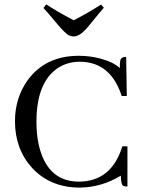

<svg xmlns="http://www.w3.org/2000/svg" viewBox="-20 -852 649 882"><path d="M535.2 -44.9C475.3 -9.1 412.4 9.1 346.7 9.8C256.8 9.8 183.9 -20.2 127.9 -80.1C75.2 -138 48.8 -209.6 48.8 -294.9C48.8 -365.2 67.7 -427.4 105.5 -481.4C160.2 -557.6 238.9 -595.7 341.8 -595.7C373 -595.7 403.6 -592.1 433.6 -585C479.2 -573.2 511.4 -557.9 530.3 -539.1C530.3 -556.6 531.2 -569.3 533.2 -577.1C536.5 -586.3 545.2 -590.8 559.6 -590.8L562.5 -411.1H539.1C534.5 -425.5 529 -439.5 522.5 -453.1C486 -529.9 427.1 -568.4 345.7 -568.4C309.9 -568.4 277.3 -559.2 248 -541C181 -497.4 147.5 -414.7 147.5 -293C147.5 -236.3 154.9 -187.2 169.9 -145.5C200.5 -60.2 258.1 -17.6 342.8 -17.6C442.4 -18.2 508.8 -72.3 542 -179.7H565.4V4.9C557.6 4.9 551.4 3.9 546.9 2C539.1 -2 535.2 -17.6 535.2 -44.9ZM319.3 -684.6C311.5 -684.6 303.4 -686.5 294.9 -690.4C283.2 -696.9 263 -717.4 234.4 -752C212.9 -778 194.7 -799.2 179.7 -815.4L192.4 -832C219.1 -813.8 261.1 -789.4 318.4 -758.8C360.7 -780.3 402.7 -804.4 444.3 -831.1L457 -816.4C442.7 -800.1 424.8 -778.6 403.3 -752L378.9 -722.7C356.8 -697.3 336.9 -684.6 319.3 -684.6Z"/></svg>

Font: Abhaya Libre
Style: Regular
Weight: 400
Designer: Pushpananda Ekanayake, Sol Matas, Pathum Egodawatta
Foundry: Mooniak
Version: Version 1.041; ; ttfautohint (v1.5)